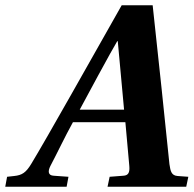

<svg xmlns="http://www.w3.org/2000/svg" viewBox="-44 -712 738 732"><path d="M-24 0H210L217 -38L161 -42C139 -43 138 -59 148 -79C176 -132 202 -188 234 -246H434L449 -79C451 -55 446 -43 426 -42L374 -38L366 0H666L674 -38L633 -41C610 -43 606 -58 602 -86C594 -159 580 -302 572 -375L538 -692H420L226 -349C166 -243 103 -133 75 -87C55 -54 40 -44 10 -41L-17 -38ZM260 -294C273 -319 386 -528 403 -555H405L429 -294Z"/></svg>

Font: Heuristica
Style: Bold Italic
Weight: 700
Italic angle: -13°
Version: Version 1.0.1